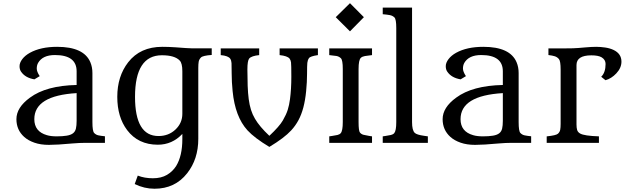

<svg xmlns="http://www.w3.org/2000/svg" viewBox="-20 -892 3949 1199"><path d="M217.8 -499Q209.5 -483.9 209.5 -464.1Q209.5 -444.3 228 -416.5L194.8 -396.5Q137.2 -406.2 111.3 -444.8Q102.1 -458 102.1 -479Q102.1 -500 119.1 -522.7Q136.2 -545.4 167 -562.5Q234.4 -599.6 336.9 -599.6Q503.9 -599.6 544.4 -502.9Q557.1 -472.7 557.1 -436V-129.9Q557.1 -73.2 567.9 -61.8Q578.6 -50.3 594 -46.9Q609.4 -43.5 635.3 -41V0H514.2Q478 0 431.6 3.9Q336.4 12.7 285.2 12.7Q233.9 12.7 194.8 -1Q155.8 -14.6 130.9 -37.1Q82.5 -80.6 82.5 -147.9Q82.5 -220.7 167 -282.2Q268.6 -357.4 458.5 -361.3V-446.8Q458.5 -548.3 323.2 -548.3Q246.1 -548.3 217.8 -499ZM458.5 -310.5H459.5L458.5 -311ZM458.5 -310.5Q194.3 -294.9 194.3 -147.9Q194.3 -70.3 272.9 -47.9Q297.4 -40.5 334 -40.5Q370.6 -40.5 396.2 -44.7Q421.9 -48.8 435.8 -59.6Q449.7 -70.3 454.1 -89.1Q458.5 -107.9 458.5 -137.7Z M1118.7 -55.7Q1055.2 11.7 965.8 11.7Q842.8 11.7 773.9 -79.6Q712.4 -161.1 712.4 -287.1Q712.4 -415.5 780.3 -502.9Q855.5 -599.6 993.2 -599.6Q1032.2 -599.6 1074.7 -596.7Q1155.8 -590.3 1175.8 -590.3H1302.2V-548.8Q1246.6 -544.9 1234.9 -533Q1223.1 -521 1220.7 -506.1Q1218.3 -491.2 1218.3 -467.8V-24.9Q1218.3 102.1 1148.4 190.4Q1072.8 286.6 944.8 286.6Q880.9 286.6 821.3 257.3L840.3 204.6Q882.3 221.2 934.6 221.2Q986.8 221.2 1022.7 200Q1058.6 178.7 1080.1 144.5Q1118.7 81.5 1118.7 -23.9ZM823.2 -287.1Q823.2 -42.5 969.7 -42.5Q1033.2 -42.5 1076.2 -83.5Q1118.7 -124 1118.7 -181.2V-447.3Q1118.7 -496.6 1102.5 -513.7Q1071.3 -546.9 991.2 -546.9Q823.2 -546.9 823.2 -287.1Z M1662.1 25.4Q1569.3 -30.3 1525.4 -78.1Q1448.2 -162.6 1432.6 -323.2Q1426.8 -380.9 1426.8 -430.9Q1426.8 -481 1425.8 -497.8Q1424.8 -514.6 1418 -524.9Q1406.2 -543.5 1358.4 -547.9V-589.8H1598.6V-547.9Q1550.3 -543 1536.1 -526.4Q1524.9 -512.2 1524.9 -458Q1524.9 -403.8 1526.6 -356.9Q1528.3 -310.1 1533.2 -272.9Q1538.1 -235.8 1547.4 -206.3Q1556.6 -176.8 1572.3 -150.4Q1600.6 -101.6 1662.1 -43.9Q1725.1 -103 1746.3 -139.9Q1767.6 -176.8 1776.9 -206.3Q1786.1 -235.8 1791 -272.9Q1799.3 -335.9 1799.3 -411.9Q1799.3 -487.8 1797.4 -502.4Q1795.4 -517.1 1788.1 -526.4Q1773.9 -543 1726.1 -547.9V-589.8H1965.3V-547.9Q1917.5 -541 1909.2 -528.6Q1900.9 -516.1 1899.2 -499.5Q1897.5 -482.9 1897.5 -431.9Q1897.5 -380.9 1891.8 -323.2Q1886.2 -265.6 1874.3 -220.7Q1862.3 -175.8 1843.8 -141.4Q1825.2 -106.9 1798.8 -78.1Q1754.9 -30.3 1662.1 25.4Z M2076.7 -784.7 2165.5 -872.1 2252.4 -784.7 2165.5 -696.3ZM2036.1 -40.5 2053.2 -43Q2074.2 -45.9 2087.4 -49.1Q2100.6 -52.2 2107.9 -60.5Q2120.6 -75.7 2120.6 -129.9V-460.9Q2120.6 -516.6 2108.9 -528.1Q2097.2 -539.6 2080.6 -542.5Q2064 -545.4 2036.1 -547.9V-589.8H2303.2V-547.9Q2275.4 -544.9 2258.8 -542Q2242.2 -539.1 2233.4 -530.8Q2219.2 -517.6 2219.2 -460.9V-129.9Q2219.2 -74.2 2228 -64Q2236.8 -53.7 2249.8 -50.3Q2262.7 -46.9 2284.2 -43.5L2303.2 -40.5V0H2036.1Z M2370.1 -40.5 2387.2 -43Q2408.2 -45.9 2421.4 -49.1Q2434.6 -52.2 2441.9 -60.5Q2454.6 -75.7 2454.6 -129.4V-716.8Q2454.6 -772.5 2442.9 -783.4Q2431.2 -794.4 2414.6 -797.6Q2397.9 -800.8 2370.1 -803.2V-844.7H2553.2V-129.4Q2553.2 -78.6 2569.8 -62.5Q2582 -50.3 2628.4 -43.9L2651.9 -40.5V0H2370.1Z M2879.4 -499Q2871.1 -483.9 2871.1 -464.1Q2871.1 -444.3 2889.6 -416.5L2856.4 -396.5Q2798.8 -406.2 2772.9 -444.8Q2763.7 -458 2763.7 -479Q2763.7 -500 2780.8 -522.7Q2797.9 -545.4 2828.6 -562.5Q2896 -599.6 2998.5 -599.6Q3165.5 -599.6 3206.1 -502.9Q3218.8 -472.7 3218.8 -436V-129.9Q3218.8 -73.2 3229.5 -61.8Q3240.2 -50.3 3255.6 -46.9Q3271 -43.5 3296.9 -41V0H3175.8Q3139.6 0 3093.3 3.9Q2998 12.7 2946.8 12.7Q2895.5 12.7 2856.4 -1Q2817.4 -14.6 2792.5 -37.1Q2744.1 -80.6 2744.1 -147.9Q2744.1 -220.7 2828.6 -282.2Q2930.2 -357.4 3120.1 -361.3V-446.8Q3120.1 -548.3 2984.9 -548.3Q2907.7 -548.3 2879.4 -499ZM3120.1 -310.5H3121.1L3120.1 -311ZM3120.1 -310.5Q2856 -294.9 2856 -147.9Q2856 -70.3 2934.6 -47.9Q2959 -40.5 2995.6 -40.5Q3032.2 -40.5 3057.9 -44.7Q3083.5 -48.8 3097.4 -59.6Q3111.3 -70.3 3115.7 -89.1Q3120.1 -107.9 3120.1 -137.7Z M3734.4 -412.6Q3761.7 -439 3761.7 -492.7Q3761.7 -519 3736.8 -534.2Q3715.8 -546.4 3672.9 -546.4Q3580.1 -546.4 3580.1 -485.8V-114.7Q3580.1 -93.8 3584.2 -80.1Q3588.4 -66.4 3603 -58.1Q3628.4 -43.5 3720.2 -40.5V0H3394V-40L3395 -40.5Q3452.6 -46.4 3464.1 -56.9Q3475.6 -67.4 3478.3 -81.3Q3481 -95.2 3481 -118.7V-457Q3481 -510.3 3470.5 -522.9Q3460 -535.6 3444.8 -540.5Q3429.7 -545.4 3404.8 -548.3V-589.8H3505.9Q3565.9 -589.8 3591.3 -592.3Q3616.7 -594.7 3631.3 -595.7Q3675.3 -599.6 3702.9 -599.6Q3730.5 -599.6 3759.8 -595.2Q3789.1 -590.8 3811.5 -580.1Q3860.8 -556.6 3860.8 -507.3Q3860.8 -467.8 3828.6 -433.6Q3798.3 -401.4 3761.2 -391.1Z"/></svg>

Font: Metamorphous
Style: Regular
Weight: 400
Designer: James Grieshaber
Foundry: James Grieshaber
Version: Version 1.001